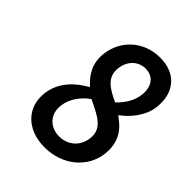

<svg xmlns="http://www.w3.org/2000/svg" viewBox="-189 -754 872 872"><g transform="rotate(45 246.5 -318.0)"><path d="M165 -175C171 -224 202 -265 242 -294C315 -259 372 -234 364 -165C357 -106 313 -70 258 -70C200 -70 157 -112 165 -175ZM329 -359C269 -387 221 -415 229 -479C236 -534 274 -566 318 -566C371 -566 397 -525 390 -469C385 -429 364 -393 329 -359ZM73 -163C60 -60 134 12 246 12C362 12 449 -63 461 -161C471 -246 431 -293 382 -326V-330C423 -360 469 -413 477 -476C490 -579 433 -648 330 -648C231 -648 149 -582 136 -479C128 -412 157 -365 197 -330V-326C139 -294 83 -242 73 -163Z"/></g></svg>

Font: Falling Sky
Style: CondObl
Weight: 400
Designer: Paul D. Hunt
Foundry: Adobe Systems Incorporated
Version: Version 1.02